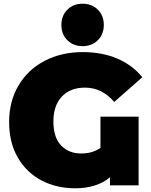

<svg xmlns="http://www.w3.org/2000/svg" viewBox="-20 -996 809 1032"><path d="M520 -369H725V0H571V-43Q501 16 383 16Q284 16 203.5 -26Q123 -68 76 -148.5Q29 -229 29 -341Q29 -451 79.5 -536.5Q130 -622 220 -669Q310 -716 425 -716Q528 -716 609.5 -681.5Q691 -647 745 -581L594 -448Q528 -525 437 -525Q358 -525 312.5 -477Q267 -429 267 -343Q267 -257 308.5 -214Q350 -171 416 -171Q477 -171 520 -201ZM310 -862Q310 -912 342 -944Q374 -976 424 -976Q474 -976 506 -944Q538 -912 538 -862Q538 -812 506 -780Q474 -748 424 -748Q374 -748 342 -780Q310 -812 310 -862Z"/></svg>

Font: Montserrat Alternates Black
Style: Regular
Weight: 900
Designer: Julieta Ulanovsky
Foundry: Julieta Ulanovsky
Version: Version 7.200